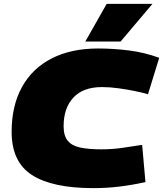

<svg xmlns="http://www.w3.org/2000/svg" viewBox="-20 -960 841 990"><path d="M461 10Q250 10 145 -57.5Q40 -125 40 -280Q40 -415 93.5 -511.5Q147 -608 247 -659Q347 -710 486 -710Q564 -710 644 -700Q724 -690 801 -662L743 -474Q713 -483 673 -491Q633 -499 589.5 -505Q546 -511 506 -511Q409 -511 358.5 -457Q308 -403 308 -309Q308 -260 329.5 -234Q351 -208 394.5 -199Q438 -190 501 -190Q557 -190 607 -197Q657 -204 713 -213L730 -21Q656 -5 592 2.5Q528 10 461 10ZM420 -746 530 -940H766L602 -746Z"/></svg>

Font: Georama Extended Black
Style: Italic
Weight: 900
Width: 7
Italic angle: -9°
Designer: Jean-Baptiste Levee
Foundry: Production Type
Version: Version 1.000